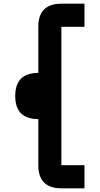

<svg xmlns="http://www.w3.org/2000/svg" viewBox="-20 -895 540 1040"><path d="M312.5 0H437.5V125H312.5Q187.5 125 187.5 0V-250Q62.5 -250 62.5 -375Q62.5 -500 187.5 -500V-750Q187.5 -875 312.5 -875H437.5V-750H312.5Z"/></svg>

Font: Oldtimer
Style: Regular
Weight: 400
Designer: GGBotNet
Foundry: GGBotNet
Version: 1.00